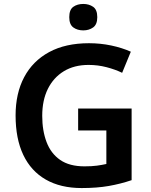

<svg xmlns="http://www.w3.org/2000/svg" viewBox="-20 -943 765 973"><path d="M376 -393H647V-30Q591 -11 531 -0.5Q471 10 394 10Q287 10 212 -33Q137 -76 98 -158Q59 -240 59 -358Q59 -470 102.5 -552Q146 -634 229 -679Q312 -724 431 -724Q489 -724 543.5 -712.5Q598 -701 643 -681L599 -574Q564 -591 520 -602.5Q476 -614 429 -614Q356 -614 303.5 -582Q251 -550 222.5 -492.5Q194 -435 194 -356Q194 -281 216 -223Q238 -165 285 -132.5Q332 -100 408 -100Q445 -100 471 -103.5Q497 -107 519 -112V-282H376ZM402 -923Q431 -923 452 -908.5Q473 -894 473 -856Q473 -819 452 -804Q431 -789 402 -789Q372 -789 351.5 -804Q331 -819 331 -856Q331 -894 351.5 -908.5Q372 -923 402 -923Z"/></svg>

Font: Noto Sans Nag Mundari SemiBold
Style: Regular
Weight: 600
Version: Version 1.000